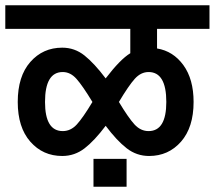

<svg xmlns="http://www.w3.org/2000/svg" viewBox="-47 -642 811 725"><path d="M302 -257Q265 -318 242 -344Q219 -370 190 -370Q123 -370 123 -257Q123 -147 190 -147Q220 -147 243 -172Q266 -197 302 -257ZM-27 -533V-622H744V-533H546V-459Q607 -449 645.5 -396Q684 -343 684 -257Q684 -161 636.5 -107Q589 -53 516 -53Q469 -53 431.5 -82Q394 -111 352 -167Q310 -111 272.5 -82Q235 -53 188 -53Q115 -53 67.5 -107Q20 -161 20 -257Q20 -354 67.5 -408Q115 -462 188 -462Q235 -462 272 -432.5Q309 -403 352 -346Q407 -418 445 -441V-533ZM306 63V-42H431V63ZM402 -257Q438 -197 461 -172Q484 -147 514 -147Q581 -147 581 -257Q581 -370 514 -370Q485 -370 462 -344.5Q439 -319 402 -257Z"/></svg>

Font: LT Superior Semi-bold
Style: Regular
Weight: 600
Designer: Daniel Lyons
Foundry: LyonsType
Version: Version 1.0